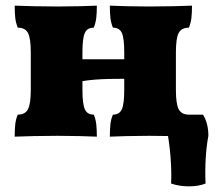

<svg xmlns="http://www.w3.org/2000/svg" viewBox="-20 -481 775 680"><path d="M369 3Q369 -22 371 -40.5Q373 -59 380 -75Q403 -75 411.5 -94Q420 -113 420 -162V-296Q420 -346 411.5 -364.5Q403 -383 380 -383Q373 -400 371 -418Q369 -436 369 -461Q390 -460 429 -459Q468 -458 508 -458Q552 -458 594.5 -459Q637 -460 660 -461Q660 -436 658 -418Q656 -400 649 -383Q623 -383 613 -364.5Q603 -346 603 -296V-162Q603 -113 613 -94Q623 -75 649 -75Q656 -59 658 -40.5Q660 -22 660 3Q637 2 594.5 1Q552 0 508 0Q468 0 429 1Q390 2 369 3ZM32 3Q32 -22 34 -40.5Q36 -59 43 -75Q69 -75 79 -94Q89 -113 89 -162V-296Q89 -346 79 -364.5Q69 -383 43 -383Q36 -400 34 -418Q32 -436 32 -461Q55 -460 98 -459Q141 -458 184 -458Q224 -458 263 -459Q302 -460 323 -461Q323 -436 321 -418Q319 -400 312 -383Q289 -383 280.5 -364.5Q272 -346 272 -296V-162Q272 -113 280.5 -94Q289 -75 312 -75Q319 -59 321 -40.5Q323 -22 323 3Q302 2 263 1Q224 0 184 0Q141 0 98 1Q55 2 32 3ZM268 -193V-271H425V-202Q397 -202 369.5 -201.5Q342 -201 316.5 -199Q291 -197 268 -193ZM586 169Q588 128 584 75.5Q580 23 569 -35V-75H699Q718 -44 718 0Q711 37 708.5 81Q706 125 708 169Q683 179 649 179Q615 179 586 169Z"/></svg>

Font: Vollkorn Black
Style: Regular
Weight: 900
Designer: Friedrich Althausen
Foundry: Friedrich Althausen
Version: Version 5.000